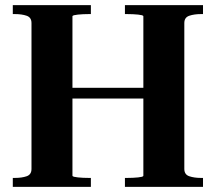

<svg xmlns="http://www.w3.org/2000/svg" viewBox="-20 -730 843 750"><path d="M198 -387H605V-345H198ZM30 0V-35H38Q65 -35 84 -41.5Q103 -48 103 -70V-640Q103 -662 84 -668.5Q65 -675 38 -675H30V-710H335V-675H327Q316 -675 305 -674.5Q294 -674 284.5 -673Q275 -672 269 -670.5Q263 -669 263 -666V-44Q263 -41 269 -39.5Q275 -38 284.5 -37Q294 -36 305 -35.5Q316 -35 327 -35H335V0ZM468 0V-35H477Q488 -35 499 -35.5Q510 -36 519.5 -37Q529 -38 534.5 -39.5Q540 -41 540 -44V-666Q540 -669 534.5 -670.5Q529 -672 519.5 -673Q510 -674 499 -674.5Q488 -675 476 -675H468V-710H773V-675H765Q739 -675 719.5 -668.5Q700 -662 700 -640V-70Q700 -48 719.5 -41.5Q739 -35 765 -35H773V0Z"/></svg>

Font: Roboto Serif 144pt SemiBold
Style: Regular
Weight: 600
Version: Version 1.008